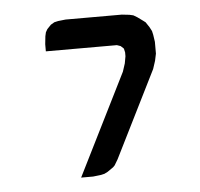

<svg xmlns="http://www.w3.org/2000/svg" viewBox="-37 -604 453 435"><g transform="rotate(-5 190.0 -386.0)"><path d="M76.2 -498V-514.2L78.1 -532.2L80.1 -541L84 -547.9L92.8 -557.1L101.1 -562L109.9 -564L127 -565.9H254.9L272 -564L280.8 -562L289.1 -557.1L301.8 -547.9L307.1 -543.9L314.9 -532.2L319.8 -522.9L321.8 -514.2L324.2 -498V-471.2L320.8 -455.1L314.9 -437L216.8 -240.2L209 -227.1L205.1 -223.1L191.9 -213.9L184.1 -210L174.8 -208L158.2 -206.1H130.9L246.1 -437L252 -455.1L254.9 -471.2V-480L252.9 -488.8L246.1 -495.1L237.8 -498Z"/></g></svg>

Font: Petahja
Style: Regular
Weight: 400
Designer: T. Christopher White
Version: Version 1.1